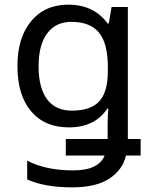

<svg xmlns="http://www.w3.org/2000/svg" viewBox="-20 -566 655 826"><path d="M275 -546Q328 -546 370.5 -526Q413 -506 443 -465H448L460 -536H530V32H585V103H522Q508 164 451 202Q394 240 290 240Q172 240 97 206V125Q176 167 295 167Q351 167 384.5 150.5Q418 134 430 103H263V32H443V-33Q443 -50 444 -69Q445 -88 446 -99H442Q388 -18 276 -18Q172 -18 113.5 -87.5Q55 -157 55 -282Q55 -403 113.5 -474.5Q172 -546 275 -546ZM287 -472Q220 -472 183 -422.5Q146 -373 146 -281Q146 -188 182.5 -139Q219 -90 289 -90Q370 -90 407 -130Q444 -170 444 -261V-277Q444 -379 406 -425.5Q368 -472 287 -472Z"/></svg>

Font: RS Noto Sans
Style: Regular
Weight: 400
Designer: Monotype Design Team
Foundry: Monotype Imaging Inc.
Version: Version 3.10